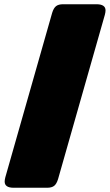

<svg xmlns="http://www.w3.org/2000/svg" viewBox="-20 -786 518 906"><path d="M202 100H45Q2 100 2 71Q2 63 5 51L226 -725Q233 -748 244.5 -757Q256 -766 278 -766H435Q478 -766 478 -737Q478 -729 475 -717L254 59Q247 82 235.5 91Q224 100 202 100Z"/></svg>

Font: Shrikhand
Style: Regular
Weight: 400
Italic angle: -14°
Designer: Jonny Pinhorn
Foundry: Jonny Pinhorn
Version: Version 1.001;PS 1.001;hotconv 1.0.88;makeotf.lib2.5.647800